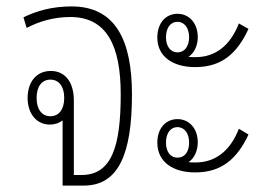

<svg xmlns="http://www.w3.org/2000/svg" viewBox="-20 -578 827 598"><path d="M175 0H241C348 0 391 -96 391 -284C391 -452 340 -558 203 -558C142 -558 94 -544 53 -524L63 -491C101 -511 147 -525 199 -525C313 -525 356 -435 356 -284C356 -120 327 -33 234 -33H210V-265C210 -321 184 -357 138 -357C93 -357 66 -322 66 -273C66 -224 94 -190 135 -190C151 -190 165 -195 175 -203ZM137 -216C110 -216 94 -238 94 -273C94 -308 110 -330 137 -330C164 -330 180 -308 180 -273C180 -238 164 -216 137 -216Z M588 -369C669 -369 718 -410 754 -488L724 -505C696 -433 648 -400 589 -400C582 -400 574 -400 567 -401C586 -413 596 -438 596 -462C596 -506 569 -535 533 -535C495 -535 470 -505 470 -461C470 -402 518 -369 588 -369ZM533 -415C510 -415 497 -435 497 -462C497 -490 510 -510 533 -510C555 -510 569 -490 569 -462C569 -435 556 -415 533 -415ZM588 -41C669 -41 718 -82 754 -159L724 -177C696 -105 648 -72 589 -72C581 -72 574 -72 567 -73C586 -85 596 -110 596 -135C596 -178 569 -207 533 -207C495 -207 470 -177 470 -134C470 -74 518 -41 588 -41ZM533 -87C510 -87 497 -106 497 -134C497 -162 510 -182 533 -182C555 -182 569 -162 569 -134C569 -106 556 -87 533 -87Z"/></svg>

Font: Noto Sans Thai Looped Condensed ExtraLight
Style: Regular
Weight: 200
Width: 3
Designer: Sasikarn Vongin, Ben Mitchell
Foundry: The Fontpad Ltd
Version: Version 1.001